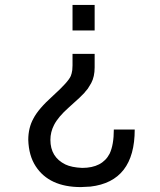

<svg xmlns="http://www.w3.org/2000/svg" viewBox="-20 -544 651 781"><path d="M275 -325H365V-270Q365 -232 351 -206L337 -183L326 -170L323 -166L304 -147L303 -146L260 -107Q217 -69 200 -36Q185 -7 185 25Q185 95 246 125Q271 137 314 139Q396 139 426 81Q443 45 443 -17H528Q528 194 348 215L309 217Q180 217 125 132Q97 89 95 25Q95 -24 116 -62Q136 -101 195 -154Q258 -211 268 -235Q272 -245 274 -259L275 -278ZM275 -420V-524H365V-420Z"/></svg>

Font: Ekushey Bangla
Style: Regular
Weight: 400
Designer: Al Mamun Sumon
Foundry: Al Mamun Sumon
Version: Version 1.0